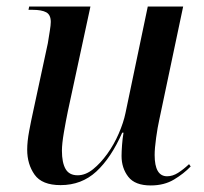

<svg xmlns="http://www.w3.org/2000/svg" viewBox="-20 -556 622 586"><path d="M440 10Q392 10 371.5 -16.5Q351 -43 351 -80Q351 -93 352.5 -113.5Q354 -134 357 -151H353Q319 -74 274 -32.5Q229 9 165 9Q108 9 85.5 -23Q63 -55 63 -99Q63 -124 69 -156Q75 -188 81 -215L126 -424Q129 -443 132 -461.5Q135 -480 135 -489Q135 -511 121 -518.5Q107 -526 80 -526H67L69 -536H256L187 -216Q181 -187 175 -152Q169 -117 169 -96Q169 -60 180 -40.5Q191 -21 217 -21Q241 -21 264 -39.5Q287 -58 307.5 -86.5Q328 -115 342.5 -148.5Q357 -182 363 -211L431 -536H539L466 -190Q461 -168 456.5 -135.5Q452 -103 452 -83Q452 -18 490 -18Q507 -18 523.5 -28.5Q540 -39 557 -55L562 -48Q541 -26 511 -8Q481 10 440 10Z"/></svg>

Font: Noto Serif Display SemiCondensed Medium
Style: Italic
Weight: 500
Width: 4
Italic angle: -12°
Designer: Monotype Design Team
Foundry: Monotype Imaging Inc.
Version: Version 2.009